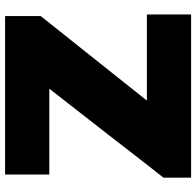

<svg xmlns="http://www.w3.org/2000/svg" viewBox="-28 -724 753 736"><g transform="rotate(-90 348.0 -356.5)"><path d="M34.5 0V-106Q58 -135.5 87 -172.8Q116 -210 145.5 -248Q175 -286 200 -318.5L375.5 -543.5H46.5V-713H654V-576.5Q616.5 -529.5 580.8 -484.5Q545 -439.5 509 -394.5L330 -169.5H660V0Z"/></g></svg>

Font: Commissioner ExtraBold
Style: Regular
Weight: 800
Designer: Kostas Bartsokas
Foundry: Kostas Bartsokas
Version: Version 1.000; ttfautohint (v1.8.3)